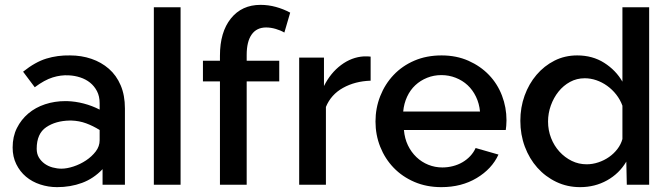

<svg xmlns="http://www.w3.org/2000/svg" viewBox="-20 -760 2741 790"><path d="M215 10Q179 10 145.5 -1Q112 -12 87 -33Q62 -54 47 -84.5Q32 -115 32 -153Q32 -198 49.5 -233Q67 -268 96.5 -293Q126 -318 165.5 -331Q205 -344 249 -344H255Q290 -343 324.5 -334Q359 -325 390 -309V-335Q390 -364 379 -385Q368 -406 350.5 -420Q333 -434 310 -441.5Q287 -449 263 -450Q231 -452 197 -441.5Q163 -431 123 -401L75 -465Q125 -505 171 -519Q217 -533 268 -532Q315 -532 356 -518Q397 -504 428 -477Q459 -450 476.5 -409Q494 -368 494 -314V0H402V-64Q365 -25 317.5 -7.5Q270 10 215 10ZM390 -225Q363 -242 334.5 -252.5Q306 -263 274 -264H267Q209 -263 170 -236.5Q131 -210 131 -148Q131 -127 140 -112Q149 -97 163.5 -86.5Q178 -76 196.5 -71Q215 -66 233 -66Q255 -66 282.5 -75Q310 -84 334 -100Q358 -116 374 -137Q390 -158 390 -183Z M613 -730H723V0H613Z M885 0V-425H815V-510H885V-531Q885 -628 930 -684Q975 -740 1052 -740Q1084 -740 1115 -731.5Q1146 -723 1174 -708L1150 -626Q1135 -635 1114.5 -641Q1094 -647 1075 -647Q1036 -647 1015.5 -618Q995 -589 995 -534V-510H1129V-425H995V0Z M1505 -428Q1441 -426 1391.5 -398.5Q1342 -371 1321 -320V0H1211V-523H1313V-406Q1340 -460 1383.5 -492.5Q1427 -525 1477 -528Q1487 -528 1493.5 -528Q1500 -528 1505 -527Z M1796 10Q1735 10 1685 -11.5Q1635 -33 1599.5 -70Q1564 -107 1544.5 -156Q1525 -205 1525 -260Q1525 -315 1544.5 -364.5Q1564 -414 1599.5 -451.5Q1635 -489 1685 -510.5Q1735 -532 1797 -532Q1858 -532 1907.5 -510Q1957 -488 1992 -451.5Q2027 -415 2045.5 -366.5Q2064 -318 2064 -265Q2064 -253 2063 -242.5Q2062 -232 2061 -225H1642Q1645 -190 1658.5 -162Q1672 -134 1693.5 -113.5Q1715 -93 1742.5 -82Q1770 -71 1800 -71Q1822 -71 1843.5 -76.5Q1865 -82 1883 -92.5Q1901 -103 1915 -118Q1929 -133 1937 -151L2031 -124Q2004 -65 1941.5 -27.5Q1879 10 1796 10ZM1955 -301Q1952 -334 1938.5 -362Q1925 -390 1904 -409.5Q1883 -429 1855 -440Q1827 -451 1796 -451Q1765 -451 1737.5 -440Q1710 -429 1689 -409.5Q1668 -390 1655 -362Q1642 -334 1639 -301Z M2367 10Q2314 10 2269 -11.5Q2224 -33 2191 -70Q2158 -107 2139.5 -156.5Q2121 -206 2121 -263Q2121 -318 2138.5 -366.5Q2156 -415 2187.5 -452Q2219 -489 2261.5 -510.5Q2304 -532 2355 -532Q2418 -532 2466 -501.5Q2514 -471 2541 -424V-730H2651V0H2559L2557 -95Q2528 -46 2478 -18Q2428 10 2367 10ZM2394 -84Q2418 -84 2442 -92Q2466 -100 2486 -114Q2506 -128 2520.5 -147Q2535 -166 2541 -188V-325Q2532 -350 2515.5 -371Q2499 -392 2478 -407Q2457 -422 2433.5 -430Q2410 -438 2386 -438Q2353 -438 2325.5 -423Q2298 -408 2278 -383Q2258 -358 2246.5 -326Q2235 -294 2235 -260Q2235 -224 2247.5 -192Q2260 -160 2282 -136Q2304 -112 2332.5 -98Q2361 -84 2394 -84Z"/></svg>

Font: IngvarSans
Style: Regular
Weight: 600
Version: Version 3.000